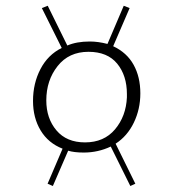

<svg xmlns="http://www.w3.org/2000/svg" viewBox="-20 -655 648 656"><path d="M286.6 -513.2Q315.4 -513.2 347.2 -504.9L402.8 -635.3L422.9 -627.4L366.7 -497.1Q413.6 -475.1 436.5 -433.6Q459.5 -392.1 459.5 -335.9Q459.5 -282.2 437.3 -236.1Q415 -189.9 375 -164.1L442.4 -27.3L425.3 -19.5L358.4 -154.3Q314.9 -133.8 266.1 -133.8Q233.4 -133.8 212.9 -140.1L160.6 -19.5L142.6 -27.3L193.8 -147Q145 -166 118.9 -209.2Q92.8 -252.4 92.8 -310.1Q92.8 -370.1 118.2 -418.9Q143.6 -467.8 190.9 -491.2L123 -627.4L143.1 -635.3L210 -499.5Q241.7 -513.2 286.6 -513.2ZM413.6 -322.3V-333.5Q413.6 -397 380.4 -437.5Q347.2 -478 282.2 -478Q215.3 -478 176.8 -429.2Q138.2 -380.4 138.2 -312Q138.2 -250.5 172.9 -209.5Q207.5 -168.5 270.5 -168.5Q335.4 -168.5 373 -213.1Q410.6 -257.8 413.6 -322.3Z"/></svg>

Font: RGR Online_21
Style: Regular
Weight: 400
Italic angle: -12°
Designer: vernon adams
Foundry: vernon adams
Version: Version 1.000